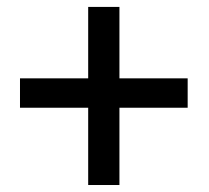

<svg xmlns="http://www.w3.org/2000/svg" viewBox="-20 -609 607 558"><path d="M327.1 -381.3H525.4V-295.9H327.1V-71.3H236.3V-295.9H38.1V-381.3H236.3V-588.9H327.1Z"/></svg>

Font: TypoPRO Roboto
Style: Regular
Weight: 400
Designer: Google
Version: Version 2.136; 2016